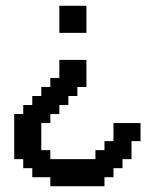

<svg xmlns="http://www.w3.org/2000/svg" viewBox="-20 -645 529 665"><path d="M154.3 0V-31.2H91.8V-62.5H60.5V-93.8H29.3V-250H60.5V-281.2H91.8V-312.5H123V-343.8H154.3V-375H185.5V-437.5H279.3V-343.8H248V-312.5H216.8V-281.2H185.5V-250H154.3V-218.8H123V-125H154.3V-93.8H310.5V-125H341.8V-156.2H373V-218.8H466.8V-156.2H435.5V-93.8H404.3V-62.5H373V-31.2H341.8V0ZM185.5 -531.2V-625H279.3V-531.2Z"/></svg>

Font: Terminal Grotesque
Style: Regular
Weight: 400
Designer: Raphaël Bastide
Foundry: http://raphaelbastide.com
Version: Version 1.0